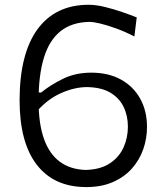

<svg xmlns="http://www.w3.org/2000/svg" viewBox="-20 -757 679 788"><path d="M334.1 10.8Q202 10.8 131.2 -80.6Q60.4 -172 60.4 -345.5Q60.4 -440.7 78.9 -513.9Q97.5 -587.1 133.8 -636.8Q170 -686.5 222.6 -712Q275.2 -737.4 343.7 -737.4Q373.9 -737.4 410.8 -728.4Q447.7 -719.3 482.6 -707.2Q517.5 -695.1 541.2 -685.5L531.5 -607.4Q493.1 -627.1 456.5 -640.3Q419.9 -653.6 391.4 -660.4Q362.9 -667.2 347.4 -667.2Q274.8 -665.9 228.4 -628.9Q182.1 -591.8 160.2 -520.2Q138.3 -448.7 138.3 -343.1Q138.3 -248.8 160.6 -186.7Q182.8 -124.5 225.9 -93Q269 -61.5 331.4 -59.5Q392.1 -61.1 430.5 -86.4Q468.8 -111.7 486.9 -151.6Q504.9 -191.5 504.9 -236.9Q504.9 -282.2 487.1 -318.8Q469.3 -355.4 432.1 -377.1Q394.9 -398.8 336.3 -399.6Q285.8 -399.2 231.5 -375.3Q177.3 -351.4 134.3 -303.4Q126.7 -319 124.2 -331.1Q121.7 -343.2 124.4 -354.4Q127.1 -365.6 134.1 -377.9L148.8 -377.1Q185.7 -407.6 237.6 -433.2Q289.4 -458.8 354.4 -458.8Q425.2 -458.8 476.5 -430.4Q527.9 -401.9 555.6 -351.7Q583.3 -301.6 583.3 -235.8Q583.3 -188.2 567.7 -143.9Q552 -99.6 521 -64.9Q489.9 -30.2 443.1 -9.7Q396.4 10.8 334.1 10.8Z"/></svg>

Font: Pinar-VF
Style: Regular
Weight: 300
Designer: Amin Abedi
Version: Version 3.0